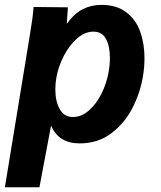

<svg xmlns="http://www.w3.org/2000/svg" viewBox="-38 -580 658 786"><path d="M99.5 -551.5 240 -550 235.5 -483Q266.5 -525 301 -542.5Q335.5 -560 377 -560Q439.5 -560 479 -529.8Q518.5 -499.5 536 -450.2Q553.5 -401 553.5 -341.5Q553.5 -303 546.5 -263.5Q535.5 -199 503.8 -137.2Q472 -75.5 417.5 -34.2Q363 7 288 7Q202 7 171 -66L123.5 186.5H-18L84.5 -438Q89.5 -469.5 93.8 -498.8Q98 -528 99.5 -551.5ZM406.5 -284.5Q412 -314.5 412 -342.5Q412 -390 396 -420.2Q380 -450.5 344.5 -450.5Q309.5 -450.5 277.8 -422.8Q246 -395 223.5 -351.8Q201 -308.5 193 -263.5Q188.5 -239 188.5 -214.5Q188.5 -165.5 206.5 -133.2Q224.5 -101 260.5 -101Q295.5 -101 326.2 -128Q357 -155 377.8 -197.2Q398.5 -239.5 406.5 -284.5Z"/></svg>

Font: JuliaMono ExtraBold
Style: Italic
Weight: 800
Italic angle: -9°
Monospace: yes
Designer: cormullion
Foundry: corm
Version: Version 0.057; ttfautohint (v1.8.4)